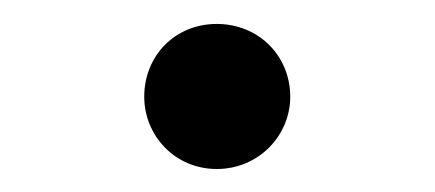

<svg xmlns="http://www.w3.org/2000/svg" viewBox="-20 -128 367 162"><path d="M162.9 14.6C198.3 14.6 224.9 -13.7 224.9 -46.4C224.9 -80.8 198.3 -107.8 162.9 -107.8C127.5 -107.8 101.7 -80.8 101.7 -46.4C101.7 -13.7 127.5 14.6 162.9 14.6Z"/></svg>

Font: Source Han Serif TW VF
Style: Regular
Weight: 250
Designer: Ryoko NISHIZUKA 西塚涼子 (kana & ideographs); Frank Grießhammer (Latin, Greek & Cyrillic); Wenlong ZHANG 张文龙 (bopomofo); San
Foundry: Adobe
Version: Version 2.002;hotconv 1.1.0;makeotfexe 2.6.0